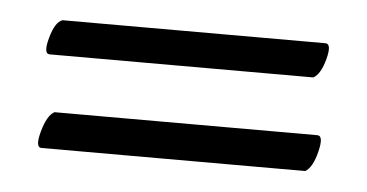

<svg xmlns="http://www.w3.org/2000/svg" viewBox="-28 -262 449 235"><g transform="rotate(5 196.5 -145.0)"><path d="M353 -66Q353 -66 29 -66Q21 -66 26.5 -86Q32 -106 41 -111H364Q372 -111 367 -91Q362 -71 353 -66ZM353 -181H29Q21 -181 26.5 -201Q32 -221 41 -224H364Q372 -224 367 -205Q362 -186 353 -181Z"/></g></svg>

Font: AMoshref-Naskh
Style: Naskh
Weight: 500
Version: Version 0.001